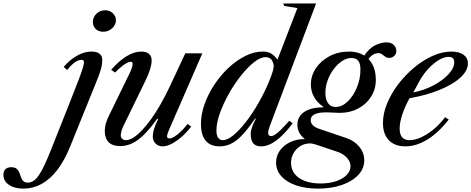

<svg xmlns="http://www.w3.org/2000/svg" viewBox="-290 -831 2711 1104"><path d="M-155 253.5Q-188.5 253.5 -214.5 244Q-240.5 234.5 -255.5 216.8Q-270.5 199 -270.5 174.5Q-270.5 154 -259.2 142.2Q-248 130.5 -225 130.5Q-204.5 130.5 -194.2 139.5Q-184 148.5 -178.8 161.5Q-173.5 174.5 -169.2 187.8Q-165 201 -156.2 210Q-147.5 219 -129.5 219Q-113 219 -97.5 209Q-82 199 -66.5 176.5Q-51 154 -33.8 117.2Q-16.5 80.5 4.5 27.5L114.5 -250Q146.5 -330 163.2 -374.8Q180 -419.5 186.5 -441.5Q193 -463.5 193 -474Q193 -487 178.5 -487Q161 -487 139.8 -472Q118.5 -457 96.5 -428.5L76 -446Q111 -487.5 153 -511Q195 -534.5 236 -534.5Q266.5 -534.5 282.2 -522.2Q298 -510 298 -487Q298 -474.5 296.2 -460.8Q294.5 -447 287.8 -425Q281 -403 266 -365.5L114 10Q81 92 39.5 146Q-2 200 -51 226.8Q-100 253.5 -155 253.5ZM303.5 -648.5Q276 -648.5 260 -664.8Q244 -681 244 -704.5Q244 -732 264.5 -752Q285 -772 314.5 -772Q341 -772 358.8 -755Q376.5 -738 376.5 -714.5Q376.5 -697.5 366.5 -682.2Q356.5 -667 340 -657.8Q323.5 -648.5 303.5 -648.5Z M644.5 10.5Q621 10.5 604.8 -5.2Q588.5 -21 588.5 -47Q588.5 -65.5 595.8 -89.8Q603 -114 619.5 -146L614 -148.5Q573.5 -92 538.5 -57.2Q503.5 -22.5 470 -6.8Q436.5 9 400.5 9Q356.5 9 334.5 -13.5Q312.5 -36 312.5 -78.5Q312.5 -119 337.5 -168L453 -405Q463.5 -425.5 468 -440Q472.5 -454.5 472.5 -463.5Q472.5 -476 461 -476Q452 -476 438.2 -468.5Q424.5 -461 407.8 -447.2Q391 -433.5 372 -414L349 -429.5Q393.5 -480.5 437.5 -507.5Q481.5 -534.5 523 -534.5Q550.5 -534.5 566.2 -521.5Q582 -508.5 582 -483Q582 -462.5 573.2 -433.2Q564.5 -404 547 -368.5L417.5 -102Q411 -88 407.8 -75Q404.5 -62 404.5 -52.5Q404.5 -39.5 413.2 -32.2Q422 -25 434.5 -25Q453.5 -25 477 -39.8Q500.5 -54.5 526.5 -82Q552.5 -109.5 579.8 -147.5Q607 -185.5 633.8 -232.2Q660.5 -279 685.5 -332L775.5 -524.5H873.5L681.5 -83.5Q670.5 -59 670.5 -46.5Q670.5 -40.5 675 -37.8Q679.5 -35 684.5 -35Q702 -35 731 -58.2Q760 -81.5 789 -118.5L809.5 -103Q770 -52.5 725 -21Q680 10.5 644.5 10.5Z M973 10.5Q920 10.5 892.8 -22Q865.5 -54.5 865.5 -118.5Q865.5 -174 886.2 -232.2Q907 -290.5 942.8 -344.5Q978.5 -398.5 1024.2 -441.2Q1070 -484 1120.5 -509.2Q1171 -534.5 1220.5 -534.5Q1249 -534.5 1268 -523.8Q1287 -513 1305.5 -488L1420 -784.5L1343.5 -797L1339 -811H1527.5L1262 -108Q1250.5 -76.5 1252.2 -62.5Q1254 -48.5 1269 -48.5Q1279.5 -48.5 1293.2 -57.8Q1307 -67 1326.5 -86.5Q1346 -106 1373.5 -136.5L1393 -122.5Q1345 -57.5 1299.2 -23.5Q1253.5 10.5 1211.5 10.5Q1179.5 10.5 1165.5 -7.8Q1151.5 -26 1151.5 -61Q1151.5 -78.5 1159 -99.2Q1166.5 -120 1180.5 -147.5L1178 -151Q1119 -63.5 1072.8 -26.5Q1026.5 10.5 973 10.5ZM991.5 -25Q1016.5 -25 1050.5 -52.2Q1084.5 -79.5 1122 -127.2Q1159.5 -175 1195.2 -237Q1231 -299 1259.5 -368.5Q1273 -402.5 1278.2 -420.5Q1283.5 -438.5 1284 -453Q1277 -502.5 1237.5 -502.5Q1207.5 -502.5 1170.2 -473Q1133 -443.5 1095 -395.5Q1057 -347.5 1025.2 -290.8Q993.5 -234 974 -178.8Q954.5 -123.5 954.5 -80.5Q954.5 -51.5 964.8 -38.2Q975 -25 991.5 -25Z M1799 -504Q1831 -552.5 1866.2 -570Q1901.5 -587.5 1933 -587.5Q1958.5 -587.5 1973.8 -573Q1989 -558.5 1989 -538Q1989 -521 1976.8 -509.5Q1964.5 -498 1947.5 -498Q1936.5 -498 1929.2 -502.2Q1922 -506.5 1916 -511.8Q1910 -517 1903.2 -521.2Q1896.5 -525.5 1887.5 -525.5Q1867.5 -525.5 1851.8 -514.8Q1836 -504 1820 -479ZM1552.5 224Q1603.5 224 1642.5 210.8Q1681.5 197.5 1703.5 175Q1725.5 152.5 1725.5 124Q1725.5 99 1704.8 76.2Q1684 53.5 1652 42.5L1525.5 0Q1504.5 -6.5 1494 -6.5Q1462 -6.5 1437.2 8.8Q1412.5 24 1398 49.5Q1383.5 75 1383.5 106Q1383.5 142.5 1404.5 169Q1425.5 195.5 1463.5 209.8Q1501.5 224 1552.5 224ZM1640 -216Q1676.5 -216 1709 -247.2Q1741.5 -278.5 1762 -327.8Q1782.5 -377 1782.5 -431Q1782.5 -465 1770.2 -481.2Q1758 -497.5 1729.5 -497.5Q1703 -497.5 1676.8 -480Q1650.5 -462.5 1628.8 -433.5Q1607 -404.5 1594 -369Q1581 -333.5 1581 -297Q1581 -258.5 1596.5 -237.2Q1612 -216 1640 -216ZM1538.5 253.5Q1467 253.5 1412.5 234.8Q1358 216 1327.8 182.5Q1297.5 149 1297.5 104Q1297.5 65.5 1319 35Q1340.5 4.5 1378 -13.5Q1415.5 -31.5 1463 -31.5Q1420 -64.5 1420 -114.5Q1420 -160.5 1458.8 -187Q1497.5 -213.5 1567 -213.5L1568 -217.5Q1497.5 -267.5 1497.5 -346Q1497.5 -395.5 1526.2 -438.5Q1555 -481.5 1604.8 -508Q1654.5 -534.5 1718 -534.5Q1763.5 -534.5 1798 -515.5Q1832.5 -496.5 1851.8 -460.2Q1871 -424 1871 -372Q1871 -317.5 1843.5 -274.5Q1816 -231.5 1769.2 -206.8Q1722.5 -182 1664 -182Q1648.5 -182 1627 -183.5Q1605.5 -185 1587 -185Q1541 -185 1518.8 -173.8Q1496.5 -162.5 1496.5 -140.5Q1496.5 -123.5 1508.8 -111Q1521 -98.5 1546 -90L1701 -37.5Q1748 -21.5 1776.2 13.2Q1804.5 48 1804.5 91Q1804.5 138 1770.2 174.8Q1736 211.5 1676 232.5Q1616 253.5 1538.5 253.5Z M2041 10.5Q1979.5 10.5 1945.8 -24.8Q1912 -60 1912 -124Q1912 -178.5 1935.8 -236Q1959.5 -293.5 2000 -346.8Q2040.5 -400 2091.5 -442.5Q2142.5 -485 2197.8 -509.8Q2253 -534.5 2305.5 -534.5Q2349.5 -534.5 2375 -516.5Q2400.5 -498.5 2400.5 -466.5Q2400.5 -425 2357.8 -385.5Q2315 -346 2239.2 -314.8Q2163.5 -283.5 2064.5 -266Q2036 -213.5 2022 -169.2Q2008 -125 2008 -91Q2008 -25 2065.5 -25Q2096 -25 2132.2 -41.8Q2168.5 -58.5 2204.2 -88.2Q2240 -118 2269 -157L2290.5 -143.5Q2230 -67 2166.8 -28.2Q2103.5 10.5 2041 10.5ZM2086.5 -299.5Q2148 -311.5 2201.8 -339.8Q2255.5 -368 2288.8 -404Q2322 -440 2322 -474Q2322 -504 2289.5 -504Q2263 -504 2231.5 -484.8Q2200 -465.5 2170 -432.5Q2140 -399.5 2117.5 -357Z"/></svg>

Font: Libre Caslon Text
Style: Italic
Weight: 400
Italic angle: -22.583°
Designer: Pablo Impallari, Rodrigo Fuenzalida, Katja Schimmel
Foundry: Pablo Impallari, Rodrigo Fuenzalida
Version: Version 2.000